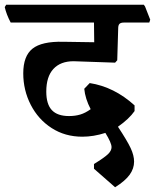

<svg xmlns="http://www.w3.org/2000/svg" viewBox="-43 -603 653 809"><path d="M152 -217Q152 -164 175.5 -139Q199 -114 248 -114Q274 -114 295.5 -120.5Q317 -127 339 -143Q316 -187 312 -229L335 -253Q438 -237 524 -159V-135Q501 -102 454 -69Q493 -10 507.5 21Q522 52 522 78Q522 107 503.5 133Q485 159 442 186L353 108V88Q397 61 412 46.5Q427 32 427 17Q427 -1 401 -43Q351 -27 304 -27Q231 -27 174.5 -63.5Q118 -100 86.5 -161.5Q55 -223 55 -294Q55 -367 94 -398Q133 -429 223 -427L354 -425L353 -508H2Q-16 -542 -23 -573L-17 -583H563L568 -576L590 -520L586 -508H480Q466 -508 460.5 -502.5Q455 -497 455 -483L451 -349L442 -339L267 -345Q212 -345 182 -312.5Q152 -280 152 -217Z"/></svg>

Font: Sahitya
Style: Bold
Weight: 700
Designer: Juan Pablo del Peral
Foundry: Juan Pablo del Peral (http://www.huertatipografica.com)
Version: Version 1.001;PS 001.000;hotconv 1.0.70;makeotf.lib2.5.58329